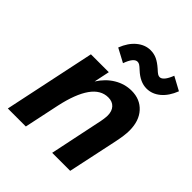

<svg xmlns="http://www.w3.org/2000/svg" viewBox="-202 -866 995 995"><g transform="rotate(45 295.0 -368.5)"><path d="M18 0 124 -503H255L237 -417Q268 -466 312.5 -492.5Q357 -519 407 -519Q469 -519 507 -477.5Q545 -436 545 -365Q545 -346 542 -324Q539 -302 533 -273L475 0H343L400 -273Q405 -294 407.5 -312Q410 -330 410 -340Q410 -372 393 -390.5Q376 -409 346 -409Q291 -409 252.5 -354.5Q214 -300 191 -194L150 0ZM328 -737Q353 -737 374.5 -727Q396 -717 421 -695Q437 -680 444.5 -675.5Q452 -671 459 -671Q485 -671 508 -730L582 -690Q562 -638 528 -609.5Q494 -581 453 -581Q406 -581 361 -623Q345 -638 337.5 -642.5Q330 -647 322 -647Q295 -647 274 -588L199 -628Q219 -680 253.5 -708.5Q288 -737 328 -737Z"/></g></svg>

Font: Wix Madefor Text
Style: Bold Italic
Weight: 700
Italic angle: -12°
Designer: Dalton Maag Ltd
Foundry: Dalton Maag Ltd
Version: Version 3.100